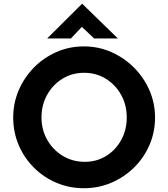

<svg xmlns="http://www.w3.org/2000/svg" viewBox="-20 -990 892 1018"><path d="M50 -367Q50 -443 79 -511Q108 -579 159.5 -631.5Q211 -684 279 -714Q347 -744 425 -744Q502 -744 570 -714Q638 -684 690.5 -631.5Q743 -579 772.5 -511Q802 -443 802 -367Q802 -289 772.5 -221Q743 -153 690.5 -101.5Q638 -50 570 -21Q502 8 425 8Q347 8 279 -21Q211 -50 159.5 -101.5Q108 -153 79 -221Q50 -289 50 -367ZM200 -367Q200 -302 230.5 -248.5Q261 -195 313 -163.5Q365 -132 430 -132Q493 -132 543.5 -163.5Q594 -195 623 -248.5Q652 -302 652 -367Q652 -434 622 -487.5Q592 -541 541 -572.5Q490 -604 426 -604Q362 -604 311 -572.5Q260 -541 230 -487.5Q200 -434 200 -367ZM479 -786 401 -860 435 -870 356 -786H230L415 -970H416L605 -786Z"/></svg>

Font: Reem Kufi Fun
Style: Bold
Weight: 700
Designer: Khaled Hosny
Version: Version 1.005